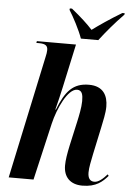

<svg xmlns="http://www.w3.org/2000/svg" viewBox="-63 -1001 717 1056"><g transform="rotate(5 296.0 -472.5)"><path d="M354 -795H450C486 -842 530 -895 581 -947L582 -955H569C502 -915 446 -876 408 -848C380 -879 344 -912 291 -955H279L278 -947C300 -913 338 -841 354 -795ZM432 10C509 10 543 -23 572 -56L566 -64C543 -38 519 -17 496 -17C472 -17 460 -34 460 -65C460 -93 468 -128 476 -168L508 -318C515 -353 526 -398 526 -434C526 -495 500 -546 421 -546C333 -546 292 -498 251 -394H248C255 -420 273 -495 278 -520L330 -760H114L112 -750H127C165 -750 175 -738 175 -716C175 -705 173 -693 169 -676L25 0H162L235 -315C255 -400 307 -513 358 -513C386 -513 391 -488 391 -453C391 -418 380 -368 374 -340L344 -205C334 -158 328 -122 328 -92C328 -29 365 10 432 10Z"/></g></svg>

Font: Noto Serif Display Condensed
Style: Bold Italic
Weight: 700
Width: 3
Italic angle: -12°
Designer: Monotype Design Team
Foundry: Monotype Imaging Inc.
Version: Version 2.009